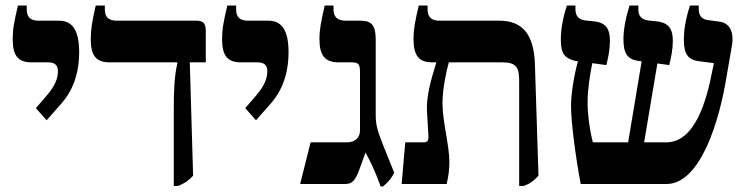

<svg xmlns="http://www.w3.org/2000/svg" viewBox="-20 -667 2702 696"><path d="M149 -231 201 -290C255 -350 267 -422 267 -477C267 -555 244 -592 194 -592H120C91 -592 77 -605 77 -632V-647H45C31 -587 26 -561 26 -525C26 -465 46 -441 94 -441H153C180 -441 190 -430 190 -409C190 -384 181 -357 148 -319L110 -275Z M610 7H626C650 -3 662 -11 680 -30L668 -441H726V-556C726 -582 716 -592 693 -592H403C373 -592 360 -606 360 -633V-647H327C314 -590 309 -561 309 -524C309 -465 329 -441 377 -441H623V-439C617 -412 610 -372 610 -277Z M908 -231 960 -290C1014 -350 1026 -422 1026 -477C1026 -555 1003 -592 953 -592H879C850 -592 836 -605 836 -632V-647H804C790 -587 785 -561 785 -525C785 -465 805 -441 853 -441H912C939 -441 949 -430 949 -409C949 -384 940 -357 907 -319L869 -275Z M1360 9H1368C1381 -1 1398 -18 1409 -41L1370 -138C1347 -196 1342 -215 1342 -251V-523C1342 -576 1327 -592 1286 -592H1233C1203 -592 1189 -606 1189 -633V-647H1157C1144 -589 1138 -561 1138 -525C1138 -465 1159 -441 1207 -441H1254C1282 -441 1285 -433 1285 -402V-194C1285 -170 1269 -151 1238 -151H1106L1068 0H1232C1257 0 1269 -14 1284 -56L1305 -114C1325 -78 1341 -43 1360 9Z M1436 0H1599C1606 -27 1609 -56 1609 -79C1609 -141 1584 -226 1584 -293C1584 -346 1599 -413 1607 -441H1801C1853 -441 1862 -421 1862 -373V7H1879C1903 -2 1914 -11 1932 -30L1919 -436C1915 -544 1873 -592 1790 -592H1572C1544 -592 1530 -606 1530 -633V-647H1498C1484 -588 1479 -559 1479 -528C1479 -465 1498 -441 1547 -441H1561V-438C1543 -380 1524 -316 1528 -261L1533 -175C1534 -158 1530 -151 1516 -151H1449Z M2085 0H2396C2521 0 2589 -236 2613 -385L2634 -506C2640 -547 2628 -585 2585 -589L2547 -594C2522 -597 2513 -613 2513 -633V-647H2481C2464 -593 2459 -556 2459 -524C2459 -473 2472 -450 2515 -445L2568 -438L2562 -410C2542 -306 2501 -151 2395 -151H2315L2363 -437L2406 -431C2413 -459 2419 -489 2419 -519C2419 -560 2406 -583 2365 -589L2329 -593C2306 -596 2294 -609 2294 -633V-647H2262C2247 -599 2240 -558 2240 -524C2240 -476 2253 -451 2296 -446L2306 -445L2257 -151H2129C2116 -204 2110 -256 2110 -296C2110 -341 2118 -393 2127 -438L2178 -431C2185 -459 2191 -488 2191 -519C2191 -559 2179 -583 2138 -589L2101 -593C2078 -596 2066 -609 2066 -633V-647H2035C2019 -598 2013 -557 2013 -524C2013 -474 2025 -456 2066 -446L2075 -445C2061 -394 2050 -328 2050 -282C2050 -225 2066 -101 2085 0Z"/></svg>

Font: Noto Serif Hebrew SemiCondensed
Style: Bold
Weight: 700
Width: 4
Designer: Monotype Design Team
Foundry: Monotype Imaging Inc.
Version: Version 2.004